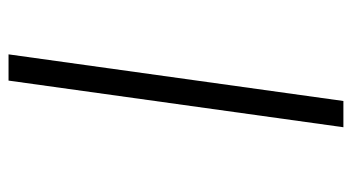

<svg xmlns="http://www.w3.org/2000/svg" viewBox="-212 -580 844 461"><g transform="rotate(-90 210.5 -350.0)"><path d="M310 -752 198 52H135L247 -752Z"/></g></svg>

Font: Pathway Extreme 28pt Light
Style: Italic
Weight: 300
Italic angle: -8°
Designer: Eduardo Rodriguez Tunni
Foundry: Eduardo Rodriguez Tunni
Version: Version 1.001;gftools[0.9.26]